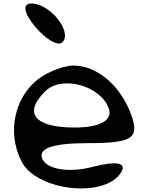

<svg xmlns="http://www.w3.org/2000/svg" viewBox="-20 -1044 842 1093"><path d="M103 -124C190 44 577 86 669 -62C704 -118 644 -130 503 -93C379 -61 257 -78 225 -132C187 -196 273 -229 476 -229C732 -229 775 -256 728 -388C668 -556 533 -671 397 -671C349 -671 265 -640 212 -604C64 -503 16 -292 103 -124ZM238 -525C333 -618 556 -556 600 -424C622 -359 547 -318 406 -318C177 -318 110 -399 238 -525ZM159 -1024C106 -1024 115 -970 181 -891C240 -820 311 -779 335 -803C394 -862 265 -1024 159 -1024Z"/></svg>

Font: Venom Sans
Style: Regular
Weight: 400
Version: Version 1.001